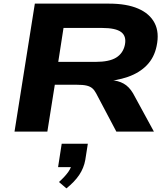

<svg xmlns="http://www.w3.org/2000/svg" viewBox="-20 -725 926 1058"><path d="M60 0 172 -705H581Q678 -705 741.5 -677.5Q805 -650 832 -598Q859 -546 843 -471Q830 -408 789.5 -366Q749 -324 685 -301.5Q621 -279 536 -275L546 -284L593 -283Q631 -281 661 -264.5Q691 -248 713 -211L828 0H621L509 -212Q500 -229 488 -239Q476 -249 456.5 -253.5Q437 -258 403 -258H282L241 0ZM301 -384H506Q582 -384 620 -407.5Q658 -431 668 -477Q678 -525 648 -548Q618 -571 542 -571H330ZM346 313 305 278Q339 247 356.5 222Q374 197 377 172L401 196H300L320 67H464L450 156Q442 201 416.5 239Q391 277 346 313Z"/></svg>

Font: Nunito Sans 10pt Expanded ExtraBold
Style: Italic
Weight: 800
Width: 7
Italic angle: -9°
Designer: Vernon Adams
Foundry: Vernon Adams
Version: Version 3.101;gftools[0.9.27]